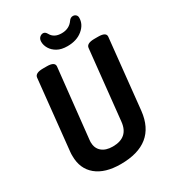

<svg xmlns="http://www.w3.org/2000/svg" viewBox="-210 -995 1009 1118"><g transform="rotate(-30 295.0 -436.5)"><path d="M269 7Q164 7 106 -41Q48 -89 48 -175Q48 -181 48 -188Q48 -195 49 -202L98 -673Q101 -702 154 -702H180Q233 -702 231 -672L181 -206Q181 -202 180.5 -198.5Q180 -195 180 -192Q180 -151 206.5 -128Q233 -105 280 -105Q385 -105 395 -206L444 -673Q447 -702 500 -702H525Q579 -702 576 -672L527 -202Q504 7 269 7ZM344 -743Q303 -743 276.5 -758Q250 -773 236.5 -795.5Q223 -818 223 -841Q223 -860 233.5 -870Q244 -880 257 -880Q271 -880 281 -862Q301 -825 352 -825Q403 -825 430 -864Q441 -880 457 -880Q469 -880 477 -872.5Q485 -865 485 -853Q485 -808 445.5 -775.5Q406 -743 344 -743Z"/></g></svg>

Font: Asap Condensed Condensed SemiBold
Style: Italic
Weight: 600
Width: 3
Italic angle: -6°
Designer: Pablo Cosgaya
Foundry: Omnibus-Type
Version: Version 3.001; ttfautohint (v1.8.4.7-5d5b)